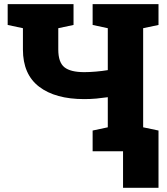

<svg xmlns="http://www.w3.org/2000/svg" viewBox="-20 -731 807 928"><path d="M427.7 0V-100.1L501 -115.7V-261.2Q474.1 -257.3 445.6 -254.6Q417 -252 387.2 -252Q247.6 -252 169.2 -311.8Q90.8 -371.6 90.8 -491.7V-594.7L17.1 -610.4V-710.9H335.4V-610.4L261.7 -594.7V-491.7Q261.7 -429.7 291.3 -406Q320.8 -382.3 387.2 -382.3Q412.1 -382.3 443.8 -385Q475.6 -387.7 501 -392.1V-594.7L427.7 -610.4V-710.9H746.1V-610.4L671.9 -594.7V-115.7L746.1 -100.1V0ZM574.7 176.8V-95.7H746.1V176.8Z"/></svg>

Font: Roboto Slab LO Black
Style: Regular
Weight: 900
Designer: Google
Version: Version 2.000